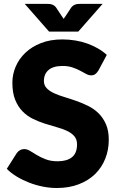

<svg xmlns="http://www.w3.org/2000/svg" viewBox="-20 -934 594 962"><path d="M473 -580.5Q465.5 -568.5 457.2 -562.5Q449 -556.5 436 -556.5Q424.5 -556.5 411.2 -563.8Q398 -571 381.2 -580Q364.5 -589 343 -596.2Q321.5 -603.5 294 -603.5Q246.5 -603.5 223.2 -583.2Q200 -563 200 -528.5Q200 -506.5 214 -492Q228 -477.5 250.8 -467Q273.5 -456.5 302.8 -447.8Q332 -439 362.5 -428.2Q393 -417.5 422.2 -403Q451.5 -388.5 474.2 -366Q497 -343.5 511 -311.2Q525 -279 525 -233.5Q525 -183 507.5 -139Q490 -95 456.8 -62.2Q423.5 -29.5 374.8 -10.8Q326 8 264 8Q230 8 194.8 1Q159.5 -6 126.5 -18.8Q93.5 -31.5 64.5 -49Q35.5 -66.5 14 -88L64 -167Q70 -175.5 79.8 -181.2Q89.5 -187 101 -187Q116 -187 131.2 -177.5Q146.5 -168 165.8 -156.5Q185 -145 210 -135.5Q235 -126 269 -126Q315 -126 340.5 -146.2Q366 -166.5 366 -210.5Q366 -236 352 -252Q338 -268 315.2 -278.5Q292.5 -289 263.5 -297Q234.5 -305 204 -314.8Q173.5 -324.5 144.5 -338.8Q115.5 -353 92.8 -376.2Q70 -399.5 56 -434.2Q42 -469 42 -520Q42 -561 58.5 -600Q75 -639 107 -669.5Q139 -700 185.5 -718.2Q232 -736.5 292 -736.5Q325.5 -736.5 357.2 -731.2Q389 -726 417.5 -715.8Q446 -705.5 470.8 -691.2Q495.5 -677 515 -659ZM494 -914.5 372 -775.5H226L104 -914.5H216Q220.5 -914.5 226.2 -914.2Q232 -914 238 -912.2Q244 -910.5 249.8 -907Q255.5 -903.5 260.5 -897L290 -852.5Q292.5 -849 294.8 -845.8Q297 -842.5 299 -839.5Q301 -842.5 303.2 -845.8Q305.5 -849 308 -852.5L337 -896.5Q342 -903 348 -906.8Q354 -910.5 360 -912.2Q366 -914 371.8 -914.2Q377.5 -914.5 382 -914.5Z"/></svg>

Font: Lato ExtraBold
Style: Regular
Weight: 800
Designer: Lukasz Dziedzic with Adam Twardoch and Botio Nikoltchev
Foundry: tyPoland Lukasz Dziedzic
Version: Version 2.015; 2015-08-06; http://www.latofonts.com/